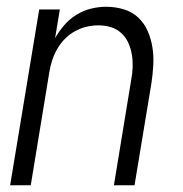

<svg xmlns="http://www.w3.org/2000/svg" viewBox="-20 -548 540 568"><path d="M10 0 96 -520H157L143 -435Q154 -455 170 -473.5Q186 -492 206.5 -504.5Q227 -517 249.5 -522.5Q272 -528 294 -528Q321 -528 346 -520.5Q371 -513 389 -496Q407 -479 417 -456Q427 -433 431 -407.5Q435 -382 433.5 -355.5Q432 -329 428 -302L378 0H317L368 -311Q372 -331 372.5 -350Q373 -369 370 -387Q367 -405 359.5 -421.5Q352 -438 339 -450Q326 -462 308.5 -467.5Q291 -473 271 -473Q254 -473 236.5 -469Q219 -465 202.5 -456Q186 -447 172.5 -433.5Q159 -420 149.5 -403.5Q140 -387 134.5 -370Q129 -353 126 -335L71 0Z"/></svg>

Font: Iosevka Term Curly Light
Style: Italic
Weight: 300
Italic angle: -9°
Designer: Belleve Invis
Foundry: Belleve Invis
Version: Version 32.3.0